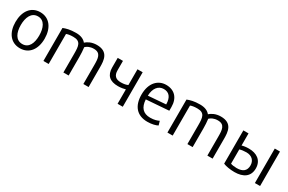

<svg xmlns="http://www.w3.org/2000/svg" viewBox="106 -1547 3848 2565"><g transform="rotate(30 2030.0 -264.5)"><path d="M498 -263C498 -101 416 13 273 13C129 13 48 -101 48 -263C48 -426 129 -542 272 -542C416 -542 498 -426 498 -263ZM414 -263C414 -378 375 -478 273 -478C171 -478 130 -378 130 -263C130 -147 171 -52 273 -52C375 -52 414 -147 414 -263Z M1329 2H1248V-286C1248 -393 1245 -476 1135 -476C1076 -476 1035 -453 1012 -430C1018 -386 1021 -331 1021 -283V2H940V-288C940 -405 934 -477 818 -477C767 -477 734 -470 713 -461V2H632V-507C677 -525 733 -541 824 -541C899 -541 947 -518 978 -480C1007 -507 1064 -541 1145 -541C1323 -541 1329 -409 1329 -300Z M1856 2H1776V-220C1752 -213 1708 -204 1662 -204C1536 -204 1471 -260 1471 -383V-530H1552V-384C1552 -305 1591 -267 1668 -267C1720 -267 1750 -275 1776 -287V-530H1856Z M2421 -263 2073 -237C2080 -116 2136 -54 2245 -54C2309 -54 2353 -70 2378 -83L2396 -21C2369 -5 2311 12 2240 12C2079 12 1991 -88 1991 -265C1991 -449 2093 -542 2214 -542C2343 -542 2421 -459 2421 -321ZM2343 -315C2342 -426 2294 -478 2214 -478C2132 -478 2075 -411 2072 -294Z M3242 2H3161V-286C3161 -393 3158 -476 3048 -476C2989 -476 2948 -453 2925 -430C2931 -386 2934 -331 2934 -283V2H2853V-288C2853 -405 2847 -477 2731 -477C2680 -477 2647 -470 2626 -461V2H2545V-507C2590 -525 2646 -541 2737 -541C2812 -541 2860 -518 2891 -480C2920 -507 2977 -541 3058 -541C3236 -541 3242 -409 3242 -300Z M3409 -530H3489V-343C3514 -351 3550 -357 3597 -357C3713 -357 3808 -301 3808 -172C3808 -46 3717 12 3583 12C3517 12 3447 0 3409 -17ZM3726 -171C3726 -247 3676 -297 3592 -297C3554 -297 3517 -292 3489 -283V-63C3510 -54 3550 -49 3583 -49C3677 -49 3726 -90 3726 -171ZM3974 2H3894V-530H3974Z"/></g></svg>

Font: Repo Regular
Style: Regular
Weight: 400
Designer: Stefan Peev
Foundry: Context Ltd
Version: Version 1.502